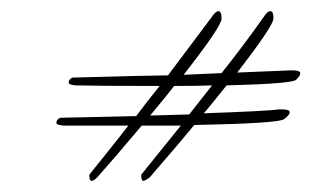

<svg xmlns="http://www.w3.org/2000/svg" viewBox="-20 -358 558 344"><path d="M249 -151 319 -153 360 -205Q338 -204 292 -204Q279 -187 249 -151ZM452 -327Q459 -338 464.5 -338Q470 -338 470 -325Q470 -312 405 -228L502 -232Q518 -232 518 -227Q518 -222 510.5 -215Q503 -208 386 -205Q350 -160 345 -155Q459 -159 480 -162H486Q499 -162 499 -157Q499 -152 489 -144.5Q479 -137 328 -134Q306 -107 248 -40Q240 -34 236.5 -34Q233 -34 233 -45L304 -133H234Q180 -69 154 -40Q148 -34 144 -34Q140 -34 140 -45Q148 -55 172.5 -85.5Q197 -116 210 -133H94Q81 -134 81 -138Q81 -144 88 -147L224 -150Q245 -178 266 -204H252Q160 -204 116 -205Q103 -206 103 -210Q103 -216 110 -219Q258 -223 281 -223L359 -327Q366 -338 371.5 -338Q377 -338 377 -324.5Q377 -311 309 -224L377 -227Q416 -276 452 -327Z"/></svg>

Font: Herr Von Muellerhoff
Style: Regular
Weight: 400
Version: Version 1.000